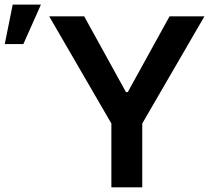

<svg xmlns="http://www.w3.org/2000/svg" viewBox="-200 -797 899 817"><path d="M9.3 -727.5H158.2L335.9 -405.3H343.8L521.5 -727.5H669.9L405.3 -271.5V0H273.9V-271.5ZM-179.7 -609.4 -146 -777.3H-25.9L-100.6 -609.4Z"/></svg>

Font: Inter Display Semi Bold
Style: Regular
Weight: 600
Designer: Rasmus Andersson
Foundry: rsms
Version: Version 4.000;git-37864ae